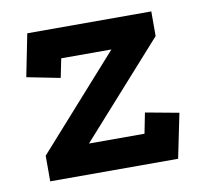

<svg xmlns="http://www.w3.org/2000/svg" viewBox="-58 -511 615 574"><g transform="rotate(-10 249.0 -224.0)"><path d="M50.2 0V-77.8L298.8 -356.5H146.5L134.8 -299L33.8 -319L59.5 -447.8H436V-373L184 -91.2H352.5L364.8 -153.5L466.2 -134.8L438.5 0Z"/></g></svg>

Font: Podkova VF Beta
Style: Regular
Weight: 400
Designer: Ilya Yudin
Foundry: Cyreal (www.cyreal.org)
Version: Version 2.100